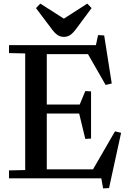

<svg xmlns="http://www.w3.org/2000/svg" viewBox="-20 -991 713 1067"><path d="M30 -44 120 -46V-694L30 -696V-740H513L525 -796L559 -794L601 -527L567 -519L469 -690H240V-410H423L454 -485L486 -483V-221L454 -219L420 -360H240V-50H497L619 -261L653 -253L586 54L553 56L543 0H30ZM335 -786Q315 -786 299 -797Q283 -808 265 -833L180 -946L204 -971L334 -888H336L465 -971L489 -946L405 -833Q387 -808 371 -797Q355 -786 335 -786Z"/></svg>

Font: Minipax
Style: Bold
Weight: 500
Designer: Raphaël Ronot, Igor Stepanchenko (Cyrillic)
Foundry: steppetype
Version: Version 1.002